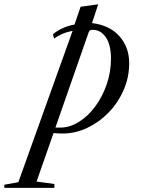

<svg xmlns="http://www.w3.org/2000/svg" viewBox="-184 -644 669 911"><path d="M-163.5 247.5V232.5L-97 220.5L160.5 -497.5Q131.5 -492 109.5 -482.2Q87.5 -472.5 73 -461L67 -481Q87 -498.5 113.8 -510.5Q140.5 -522.5 169.5 -527.5L198.5 -612L282 -623.5L252.5 -534.5Q337.5 -524 383.2 -471.5Q429 -419 429 -344.5Q429 -277 402.5 -216.5Q376 -156 331 -109.8Q286 -63.5 229.5 -37Q173 -10.5 113 -10.5Q104 -10.5 92.8 -11Q81.5 -11.5 70 -12.5L-10.5 217.5L74 229V247.5ZM101 -38.5Q147 -38.5 190.2 -65.5Q233.5 -92.5 267.8 -138.8Q302 -185 322.2 -243.5Q342.5 -302 342.5 -365Q342.5 -432 318 -467.2Q293.5 -502.5 256 -502.5Q248 -502.5 243.8 -500.5Q239.5 -498.5 237 -491.5L79 -39Q87 -38.5 91.2 -38.5Q95.5 -38.5 101 -38.5Z"/></svg>

Font: Libre Caslon Condensed
Style: Italic
Weight: 400
Italic angle: -22.583°
Designer: Pablo Impallari, Rodrigo Fuenzalida, Katja Schimmel, Ertekin Erdin
Foundry: Pablo Impallari, Rodrigo Fuenzalida
Version: Version 2.000;gftools[0.9.33]